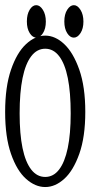

<svg xmlns="http://www.w3.org/2000/svg" viewBox="-25 -737 365 751"><path d="M251.5 -293.5Q251.5 -458 206.5 -517.1Q184.1 -546.4 151.9 -546.4Q119.6 -546.4 97.2 -517.1Q74.7 -487.8 63.2 -431.6Q51.8 -375.5 51.8 -293.5Q51.8 -132.3 97.2 -73.7Q119.6 -44.9 151.9 -44.9Q184.1 -44.9 206.3 -74Q228.5 -103 240 -158Q251.5 -212.9 251.5 -293.5ZM151.9 -5.4Q112.8 -5.4 76.9 -37.4Q41 -69.3 18.1 -135Q-4.9 -200.7 -4.9 -299.1Q-4.9 -397.5 18.1 -464.4Q41 -531.2 76.9 -564.5Q112.8 -597.7 151.9 -597.7Q190.9 -597.7 226.3 -564.5Q261.7 -531.2 285.2 -464.4Q308.6 -397.5 308.6 -299.3Q308.6 -201.2 285.2 -135.3Q261.7 -69.3 226.3 -37.4Q190.9 -5.4 151.9 -5.4ZM289.8 -607.4Q278.3 -589.8 263.7 -589.8Q249 -589.8 237.8 -607.4Q226.6 -625 226.6 -653.1Q226.6 -681.2 238 -699Q249.5 -716.8 263.9 -716.8Q278.3 -716.8 289.8 -698.5Q301.3 -680.2 301.3 -652.6Q301.3 -625 289.8 -607.4ZM91.1 -699Q102.1 -716.8 116.7 -716.8Q131.3 -716.8 142.8 -698.5Q154.3 -680.2 154.3 -652.6Q154.3 -625 143.1 -607.4Q131.8 -589.8 117.2 -589.8Q102.5 -589.8 91.3 -607.4Q80.1 -625 80.1 -653.1Q80.1 -681.2 91.1 -699Z"/></svg>

Font: Scarab Serif
Style: Condensed-Light
Weight: 300
Designer: John Roberts
Foundry: Scarab
Version: 1.0